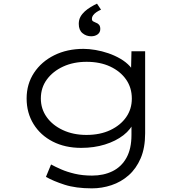

<svg xmlns="http://www.w3.org/2000/svg" viewBox="-20 -803 1017 1053"><path d="M484 230Q396 230 334 210Q272 190 232 167L260 99Q284 112 316 126Q348 140 390.5 150Q433 160 485 160Q548 160 597 136Q646 112 673.5 62.5Q701 13 701 -63V-133L714 -135Q699 -94 657 -61.5Q615 -29 555.5 -10.5Q496 8 425 8Q337 8 269.5 -26.5Q202 -61 164 -122.5Q126 -184 126 -263Q126 -342 166.5 -403.5Q207 -465 277.5 -500Q348 -535 438 -535Q468 -535 503.5 -529Q539 -523 574 -511Q609 -499 640 -481Q671 -463 692.5 -439.5Q714 -416 721 -387L698 -389L701 -522H776V-72Q776 8 751.5 65Q727 122 685.5 158.5Q644 195 591.5 212.5Q539 230 484 230ZM454 -63Q529 -63 585 -89.5Q641 -116 672 -160.5Q703 -205 703 -262Q703 -322 671.5 -367Q640 -412 584.5 -438Q529 -464 455 -464Q383 -464 326.5 -438Q270 -412 237 -367Q204 -322 204 -263Q204 -206 236 -161Q268 -116 325 -89.5Q382 -63 454 -63ZM480 -604Q453 -604 432.5 -621Q412 -638 412 -672Q412 -694 421 -710.5Q430 -727 445 -740.5Q460 -754 477.5 -764.5Q495 -775 512 -783L534 -750Q520 -744 508.5 -736Q497 -728 490.5 -719Q484 -710 484 -700Q484 -690 490.5 -686Q497 -682 505 -679Q515 -676 522.5 -668Q530 -660 530 -644Q530 -625 515.5 -614.5Q501 -604 480 -604Z"/></svg>

Font: Lexend Zetta Light
Style: Regular
Weight: 300
Designer: Bonnie Shaver-Troup, Thomas Jockin
Foundry: Lexend
Version: Version 1.007